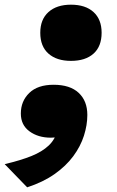

<svg xmlns="http://www.w3.org/2000/svg" viewBox="-42 -576 498 820"><path d="M392 -436Q392 -378 357.5 -347Q323 -316 261 -316Q200 -316 165 -347Q130 -378 130 -436Q130 -493 165 -524.5Q200 -556 261 -556Q323 -556 357.5 -524.5Q392 -493 392 -436ZM74 224 -22 125Q46 109 92 90.5Q138 72 166 45.5Q194 19 204 -21Q213 -31 222 -32Q231 -33 237 -25.5Q243 -18 242 -4Q226 5 209.5 8.5Q193 12 175 12Q121 12 84 -15Q47 -42 47 -91Q47 -144 83 -179Q119 -214 187 -214Q257 -214 294 -179.5Q331 -145 331 -85Q331 -42 316.5 3.5Q302 49 271 91Q240 133 191 167.5Q142 202 74 224Z"/></svg>

Font: Roboto Serif Black
Style: Italic
Weight: 900
Italic angle: -10°
Version: Version 1.008